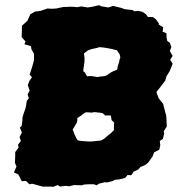

<svg xmlns="http://www.w3.org/2000/svg" viewBox="-20 -706 690 745"><path d="M248 17 235 15 213 18 204 12 186 19 176 18H145L124 12L105 7L94 9L81 -4L64 -3L57 -18L51 -29L34 -37L44 -60L38 -74L39 -103V-116L52 -133L50 -145L61 -159L56 -174L65 -192L57 -211L64 -217L67 -239V-249L71 -263L79 -286L81 -295L84 -315L92 -325L87 -340L95 -354L88 -376L94 -392L104 -406L95 -417L105 -447L112 -473V-497L102 -515L100 -527L75 -534L79 -545L64 -562L65 -591V-606L86 -625L98 -651L116 -661L138 -664L164 -673L181 -672L198 -673L212 -676L227 -679H238L253 -680L274 -679L278 -678L296 -681L320 -677L332 -679L339 -680L365 -686L371 -682L400 -677L419 -683L452 -675L462 -671L475 -669L494 -667L502 -662L516 -664L533 -660L547 -650L554 -640H573L585 -631L596 -616V-611L613 -600L611 -583L626 -577V-562L629 -547L639 -540L645 -524L639 -508L650 -489L640 -474L650 -459L639 -431L626 -410L621 -393L602 -368L587 -349L591 -337L596 -324L613 -303L617 -287L625 -257L626 -244L627 -215L615 -196L617 -188L612 -167L600 -159L602 -142L598 -125L578 -115L572 -99L555 -75L542 -65L525 -58L516 -48L499 -40L489 -26L475 -27L466 -16L443 -10L424 -8L419 -4L396 2L387 1L363 7L356 13L344 9H325L306 10L298 13L267 12ZM358 -407 370 -409 387 -411 395 -414 403 -420 414 -427 423 -431 435 -436 436 -445 438 -453 442 -464 444 -475 447 -483 444 -496 439 -503 434 -511 421 -514 414 -516 408 -517 398 -519 386 -521 378 -522 365 -523 356 -520 347 -518 337 -516 325 -512 319 -509 314 -505 306 -499 307 -488 308 -480V-468L307 -462L306 -453L305 -447L304 -440L303 -430L310 -424L313 -418L318 -410L333 -411L347 -409ZM323 -157H337L344 -158L355 -159L373 -161L386 -169L395 -177L401 -182L410 -189L422 -201V-222L423 -230L413 -240L410 -258H388L384 -262L378 -267L366 -269L355 -270L346 -271L336 -269L322 -270H312L303 -264L294 -257L280 -248V-240L279 -232L272 -220L268 -213L262 -203L266 -194L269 -185L273 -177L275 -172L281 -162L287 -160L297 -159L309 -158Z"/></svg>

Font: Winky Rough Black
Style: Italic
Weight: 900
Italic angle: -8.97852°
Designer: Simon Atzbach
Foundry: typofactur
Version: Version 1.206; ttfautohint (v1.8.4.7-5d5b)